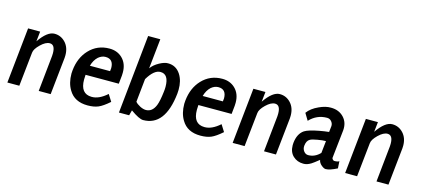

<svg xmlns="http://www.w3.org/2000/svg" viewBox="-57 -1168 3635 1652"><g transform="rotate(15 1760.5 -342.0)"><path d="M348.6 -320.3Q349.6 -333 349.6 -343.8Q349.6 -420.9 301.8 -420.9Q265.6 -420.9 221.7 -378.4Q177.7 -335.9 174.8 -302.7L142.6 0H36.1L87.9 -496.1H195.3L185.5 -407.2Q256.8 -510.7 320.3 -510.7Q377.9 -510.7 418 -467.8Q458 -424.8 458 -355.5Q458 -344.7 457 -332L421.9 0H315.4Z M767.6 -68.4Q833 -67.4 904.3 -130.9L942.4 -70.3Q885.7 -20.5 847.2 -4.4Q808.6 11.7 752.9 11.7Q635.7 11.7 585 -74.2Q548.8 -132.8 548.8 -217.8Q548.8 -233.4 550.8 -247.1Q562.5 -360.4 629.9 -432.6Q702.1 -509.8 810.5 -509.8Q879.9 -509.8 924.8 -466.8Q973.6 -419.9 973.6 -340.8Q973.6 -327.1 972.7 -313.5L964.8 -238.3H668.9Q667 -213.9 667 -195.3Q667 -69.3 767.6 -68.4ZM864.3 -323.2Q866.2 -337.9 867.2 -350.6Q867.2 -431.6 795.9 -431.6Q762.7 -431.6 732.4 -406.2Q699.2 -376 684.6 -323.2Z M1133.8 -45.9 1121.1 1H1030.3L1102.5 -700.2H1210.9L1182.6 -433.6Q1206.1 -467.8 1253.9 -494.1Q1298.8 -518.6 1330.1 -517.6Q1401.4 -517.6 1441.4 -456.1Q1476.6 -401.4 1475.6 -320.3Q1475.6 -302.7 1473.6 -285.2Q1441.4 9.8 1247.1 9.8Q1211.9 9.8 1133.8 -45.9ZM1172.9 -335 1151.4 -127.9Q1165 -110.4 1194.3 -95.2Q1223.6 -80.1 1248 -80.1Q1304.7 -80.1 1332 -147.5Q1347.7 -187.5 1357.4 -271.5Q1360.4 -294.9 1360.4 -315.4Q1360.4 -429.7 1285.2 -428.7Q1228.5 -428.7 1172.9 -335Z M1772.5 -68.4Q1837.9 -67.4 1909.2 -130.9L1947.3 -70.3Q1890.6 -20.5 1852.1 -4.4Q1813.5 11.7 1757.8 11.7Q1640.6 11.7 1589.8 -74.2Q1553.7 -132.8 1553.7 -217.8Q1553.7 -233.4 1555.7 -247.1Q1567.4 -360.4 1634.8 -432.6Q1707 -509.8 1815.4 -509.8Q1884.8 -509.8 1929.7 -466.8Q1978.5 -419.9 1978.5 -340.8Q1978.5 -327.1 1977.5 -313.5L1969.7 -238.3H1673.8Q1671.9 -213.9 1671.9 -195.3Q1671.9 -69.3 1772.5 -68.4ZM1869.1 -323.2Q1871.1 -337.9 1872.1 -350.6Q1872.1 -431.6 1800.8 -431.6Q1767.6 -431.6 1737.3 -406.2Q1704.1 -376 1689.5 -323.2Z M2355.5 -320.3Q2356.4 -333 2356.4 -343.8Q2356.4 -420.9 2308.6 -420.9Q2272.5 -420.9 2228.5 -378.4Q2184.6 -335.9 2181.6 -302.7L2149.4 0H2043L2094.7 -496.1H2202.1L2192.4 -407.2Q2263.7 -510.7 2327.1 -510.7Q2384.8 -510.7 2424.8 -467.8Q2464.8 -424.8 2464.8 -355.5Q2464.8 -344.7 2463.9 -332L2428.7 0H2322.3Z M2814.5 -222.7Q2784.2 -222.7 2740.2 -214.8Q2692.4 -207 2675.8 -196.3Q2649.4 -181.6 2644.5 -136.7Q2641.6 -108.4 2657.7 -87.4Q2673.8 -66.4 2697.3 -66.4Q2756.8 -66.4 2802.7 -114.3ZM2807.6 -53.7Q2761.7 -16.6 2744.1 -5.9Q2708 16.6 2675.8 15.6Q2621.1 15.6 2584 -19Q2546.9 -53.7 2546.9 -115.2Q2546.9 -125 2547.9 -135.7Q2556.6 -218.8 2608.4 -253.9Q2641.6 -275.4 2734.4 -293Q2781.2 -301.8 2820.3 -305.7L2826.2 -358.4Q2828.1 -380.9 2812.5 -399.9Q2796.9 -418.9 2772.5 -418.9Q2681.6 -418.9 2617.2 -350.6L2580.1 -412.1Q2612.3 -457 2677.7 -486.3Q2734.4 -512.7 2782.2 -511.7Q2853.5 -511.7 2897 -465.8Q2940.4 -419.9 2933.6 -348.6L2906.2 -97.7Q2906.2 -91.8 2913.1 -84Q2919.9 -76.2 2927.7 -76.2Q2960 -76.2 2970.7 -85.9L2974.6 -22.5Q2909.2 10.7 2874 10.7Q2858.4 10.7 2836.9 -6.8Q2811.5 -27.3 2807.6 -53.7Z M3357.4 -320.3Q3358.4 -333 3358.4 -343.8Q3358.4 -420.9 3310.5 -420.9Q3274.4 -420.9 3230.5 -378.4Q3186.5 -335.9 3183.6 -302.7L3151.4 0H3044.9L3096.7 -496.1H3204.1L3194.3 -407.2Q3265.6 -510.7 3329.1 -510.7Q3386.7 -510.7 3426.8 -467.8Q3466.8 -424.8 3466.8 -355.5Q3466.8 -344.7 3465.8 -332L3430.7 0H3324.2Z"/></g></svg>

Font: Puritan
Style: BoldItalic
Weight: 700
Version: 2.1